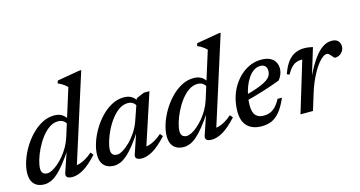

<svg xmlns="http://www.w3.org/2000/svg" viewBox="-77 -1043 2591 1382"><g transform="rotate(-15 1218.5 -352.5)"><path d="M385 -363Q378 -381 362.2 -392.2Q346.5 -403.5 323 -403.5Q288 -403.5 256.2 -381.5Q224.5 -359.5 198 -324.2Q171.5 -289 151.8 -248.5Q132 -208 121 -170.2Q110 -132.5 110 -106Q110 -83.5 121.8 -72.5Q133.5 -61.5 153.5 -61.5Q169 -61.5 190 -72.2Q211 -83 234 -102.5Q257 -122 279.5 -148.8Q302 -175.5 320.5 -208Q339 -240.5 350.5 -276.5L459 -622.5Q450.5 -631.5 440 -639.5Q429.5 -647.5 417.5 -654.5Q405.5 -661.5 391.5 -667.5L397.5 -687L565 -716H580L364 -36L349.5 -63Q369 -61 392 -67.5Q415 -74 440 -88.5Q465 -103 490.5 -125.5L507.5 -105Q449 -41 404 -15Q359 11 321.5 11Q293 11 281.5 0.2Q270 -10.5 277.5 -31.5L333.5 -197.5H342Q301 -135 268.2 -94.5Q235.5 -54 208.8 -31.2Q182 -8.5 158.5 0.8Q135 10 112.5 10Q83 10 60.2 -1.2Q37.5 -12.5 24.8 -36Q12 -59.5 12 -96Q12 -137 27.2 -185Q42.5 -233 70 -280Q97.5 -327 134.5 -365.8Q171.5 -404.5 215 -428Q258.5 -451.5 306 -451.5Q341 -451.5 364 -437Q387 -422.5 403.5 -393Z M795.5 -31.5 851.5 -197.5H860Q819.5 -135 787 -94.5Q754.5 -54 727.8 -31.2Q701 -8.5 677.8 0.8Q654.5 10 632.5 10Q602.5 10 580 -1.2Q557.5 -12.5 544.8 -35.5Q532 -58.5 532 -95Q532 -135.5 547.2 -183.2Q562.5 -231 589.8 -277.5Q617 -324 653.5 -362.5Q690 -401 733.5 -424.2Q777 -447.5 824 -447.5Q858.5 -447.5 881.5 -433.2Q904.5 -419 921.5 -389.5L902.5 -360Q895.5 -377.5 880 -388.8Q864.5 -400 840.5 -400Q806.5 -400 775.2 -378.2Q744 -356.5 717.5 -321.5Q691 -286.5 671.5 -246.2Q652 -206 641 -168.8Q630 -131.5 630 -105Q630 -83 641.8 -72.2Q653.5 -61.5 673.5 -61.5Q691.5 -61.5 717.2 -77Q743 -92.5 770.5 -119.8Q798 -147 822 -183.5Q846 -220 860.5 -261.5L914.5 -417.5L974 -442.5H1015L881.5 -36L867.5 -63Q886.5 -61 909.5 -67.5Q932.5 -74 957.5 -88.5Q982.5 -103 1008 -125.5L1025 -105Q966.5 -41 921.5 -15Q876.5 11 839 11Q810.5 11 799.2 0.2Q788 -10.5 795.5 -31.5Z M1424 -363Q1417 -381 1401.2 -392.2Q1385.5 -403.5 1362 -403.5Q1327 -403.5 1295.2 -381.5Q1263.5 -359.5 1237 -324.2Q1210.5 -289 1190.8 -248.5Q1171 -208 1160 -170.2Q1149 -132.5 1149 -106Q1149 -83.5 1160.8 -72.5Q1172.5 -61.5 1192.5 -61.5Q1208 -61.5 1229 -72.2Q1250 -83 1273 -102.5Q1296 -122 1318.5 -148.8Q1341 -175.5 1359.5 -208Q1378 -240.5 1389.5 -276.5L1498 -622.5Q1489.5 -631.5 1479 -639.5Q1468.5 -647.5 1456.5 -654.5Q1444.5 -661.5 1430.5 -667.5L1436.5 -687L1604 -716H1619L1403 -36L1388.5 -63Q1408 -61 1431 -67.5Q1454 -74 1479 -88.5Q1504 -103 1529.5 -125.5L1546.5 -105Q1488 -41 1443 -15Q1398 11 1360.5 11Q1332 11 1320.5 0.2Q1309 -10.5 1316.5 -31.5L1372.5 -197.5H1381Q1340 -135 1307.2 -94.5Q1274.5 -54 1247.8 -31.2Q1221 -8.5 1197.5 0.8Q1174 10 1151.5 10Q1122 10 1099.2 -1.2Q1076.5 -12.5 1063.8 -36Q1051 -59.5 1051 -96Q1051 -137 1066.2 -185Q1081.5 -233 1109 -280Q1136.5 -327 1173.5 -365.8Q1210.5 -404.5 1254 -428Q1297.5 -451.5 1345 -451.5Q1380 -451.5 1403 -437Q1426 -422.5 1442.5 -393Z M1833 -411.5Q1805.5 -411.5 1782.8 -396Q1760 -380.5 1741.8 -354Q1723.5 -327.5 1711 -294.5Q1698.5 -261.5 1691.8 -226Q1685 -190.5 1685 -157Q1685 -103.5 1706 -81.2Q1727 -59 1764.5 -59Q1789.5 -59 1811.2 -67.2Q1833 -75.5 1852.8 -95.2Q1872.5 -115 1891.5 -150.5H1924.5Q1897.5 -88.5 1868.8 -53.2Q1840 -18 1806.8 -3.5Q1773.5 11 1731.5 11Q1686.5 11 1654.2 -5.8Q1622 -22.5 1605.2 -54.8Q1588.5 -87 1588.5 -134Q1588.5 -188 1601.8 -236.2Q1615 -284.5 1639.8 -324Q1664.5 -363.5 1697 -392.5Q1729.5 -421.5 1768.2 -437.5Q1807 -453.5 1849 -453.5Q1890 -453.5 1915.5 -440.2Q1941 -427 1952.8 -405.5Q1964.5 -384 1964.5 -358.5Q1964.5 -335.5 1955.5 -313Q1946.5 -290.5 1932 -275.5Q1900.5 -263.5 1867.8 -252.2Q1835 -241 1801.8 -230.8Q1768.5 -220.5 1735.2 -211Q1702 -201.5 1669.5 -193.5L1671 -233.5Q1724 -247 1761 -260Q1798 -273 1821.5 -285.2Q1845 -297.5 1857.8 -310Q1870.5 -322.5 1875.2 -335.8Q1880 -349 1880 -363.5Q1880 -378 1874.8 -388.8Q1869.5 -399.5 1859 -405.5Q1848.5 -411.5 1833 -411.5Z M2136.5 -378Q2135 -378 2133.2 -378Q2131.5 -378 2129.5 -378Q2109 -378 2091 -371.2Q2073 -364.5 2055.8 -347Q2038.5 -329.5 2019.5 -296.5L2001.5 -304Q2021.5 -361.5 2047.2 -394Q2073 -426.5 2104 -439.8Q2135 -453 2169 -453Q2181 -453 2191.5 -452Q2202 -451 2212.5 -449Q2223 -447 2234 -444.5L2173 -244.5L2173.5 -247Q2209.5 -321 2242.8 -366.5Q2276 -412 2308.5 -432.8Q2341 -453.5 2373.5 -453.5Q2406 -453.5 2421.5 -437.5Q2437 -421.5 2437 -397Q2437 -376.5 2427 -361.2Q2417 -346 2401.8 -337.5Q2386.5 -329 2370.5 -329Q2366 -329 2360.2 -334Q2354.5 -339 2347 -349Q2339 -359.5 2331.8 -365.2Q2324.5 -371 2316.5 -371Q2303 -371 2286.5 -359.2Q2270 -347.5 2252.2 -325.5Q2234.5 -303.5 2216.8 -272.8Q2199 -242 2182.5 -204.2Q2166 -166.5 2153 -123.5L2115 0H2022Z"/></g></svg>

Font: Newsreader 16pt 16pt Medium
Style: Italic
Weight: 500
Italic angle: -17°
Version: Version 1.003